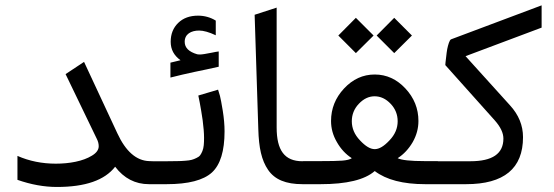

<svg xmlns="http://www.w3.org/2000/svg" viewBox="-20 -706 2125 736"><path d="M552.2 -88.4C502.9 -89.8 461.9 -125.5 429.7 -195.3L302.2 -468.8L231.4 -421.9L350.6 -174.8C356 -164.6 358.4 -154.8 358.4 -145.5C358.4 -131.8 349.6 -119.6 332.5 -109.4C297.9 -87.9 246.1 -78.6 193.8 -78.6C141.6 -78.6 92.3 -88.4 46.9 -108.4V-16.6C98.6 1.5 148.9 10.7 198.2 10.7C307.1 10.7 381.3 -15.1 421.4 -66.9C455.1 -22.5 498.5 0 550.8 0H565.9C571.8 0 574.7 -12.2 574.7 -36.1V-52.7C574.7 -76.2 571.8 -87.9 565.9 -87.9Z M618.7 0C702.1 0 759.8 -15.1 792.5 -44.9C824.7 -74.7 840.8 -127 840.8 -202.6C840.8 -227.1 838.4 -253.4 834 -281.2C829.6 -309.1 825.7 -328.1 823.2 -338.4C820.3 -348.6 817.9 -356.4 815.9 -362.3L740.2 -339.8L745.6 -313C749 -294.9 752.9 -272.5 756.8 -245.6C760.3 -218.8 762.2 -195.8 762.2 -177.7C762.2 -155.8 761.2 -140.1 755.9 -127C750 -113.8 746.6 -106.4 733.4 -100.6C720.2 -94.2 711.9 -91.3 689.9 -89.8C678.7 -88.9 668.9 -88.4 659.7 -88.4C650.4 -87.9 637.2 -87.9 620.6 -87.9H560.5C545.4 -87.9 542 -78.1 542 -52.7V-36.1C542 -10.7 545.9 0 561.5 0ZM671.9 -475.1C661.6 -472.2 644 -468.8 633.3 -465.8V-408.7C661.1 -416 697.8 -424.3 725.1 -430.2C750 -435.1 794.4 -444.8 818.4 -450.2V-508.8C811 -507.8 801.8 -506.3 791 -503.9C769 -499.5 754.4 -497.1 746.6 -497.1C741.7 -497.1 738.3 -497.6 735.8 -498C704.1 -507.3 688 -522.9 688 -545.9C688 -575.2 712.4 -588.9 743.2 -588.9C759.8 -588.9 781.2 -583 807.1 -570.8V-627C787.1 -639.6 763.2 -646 739.3 -646C707.5 -646 682.1 -636.7 663.1 -618.2C644 -599.6 634.3 -575.7 634.3 -545.9C634.3 -516.1 647 -493.2 671.9 -475.1Z M1139.2 -87.9C1070.8 -87.9 1040.5 -129.9 1040.5 -217.3V-676.8L956.1 -649.4L970.2 -210.4C972.2 -139.6 982.4 -91.8 1007.8 -54.7C1033.2 -17.6 1075.7 0 1139.6 0H1149.4C1155.3 0 1158.2 -12.2 1158.2 -36.1V-52.7C1158.2 -76.2 1155.3 -87.9 1149.4 -87.9Z M1504.4 -241.2C1504.4 -214.4 1494.1 -189.9 1473.1 -168C1452.1 -145.5 1433.6 -134.3 1416.5 -134.3C1399.4 -134.3 1380.9 -145.5 1359.9 -168C1338.9 -189.9 1328.6 -214.4 1328.6 -241.2C1328.6 -266.6 1337.4 -289.1 1355.5 -308.1C1373.5 -327.1 1393.6 -336.9 1416 -336.9C1439 -336.9 1459.5 -327.1 1477.5 -308.1C1495.6 -289.1 1504.4 -266.6 1504.4 -241.2ZM1584 -242.2C1584 -289.6 1567.4 -331.1 1534.2 -366.7C1501 -402.3 1461.9 -420.4 1416.5 -420.4C1371.1 -420.4 1332 -402.3 1298.8 -366.7C1265.6 -331.1 1249 -289.6 1249 -242.2C1249 -213.9 1256.3 -187 1271.5 -161.1C1286.1 -135.3 1305.2 -114.7 1328.6 -99.6C1321.8 -94.7 1309.6 -91.8 1292.5 -90.3C1274.9 -88.9 1247.1 -88.4 1209.5 -88.4H1144C1128.4 -88.4 1120.6 -76.7 1120.6 -52.7V-36.1C1120.6 -12.2 1128.4 0 1144 0H1209C1308.6 0 1377.9 -16.6 1416.5 -50.3C1460.9 -16.6 1525.4 0 1609.9 0H1657.2C1663.1 0 1666 -12.2 1666 -36.1V-52.7C1666 -76.7 1663.1 -88.4 1657.2 -88.4H1607.9C1552.7 -88.4 1518.6 -92.3 1504.4 -99.6C1527.8 -114.7 1546.9 -135.3 1562 -161.1C1576.7 -187 1584 -213.9 1584 -242.2ZM1423.8 -569.8 1491.2 -502.4 1559.1 -569.8 1491.2 -637.7ZM1276.9 -569.8 1344.2 -502.4 1412.1 -569.8 1344.2 -637.7Z M2056.2 -600.1V-685.5L1709 -555.2C1703.1 -552.7 1697.8 -534.7 1694.3 -517.6C1692.9 -509.3 1691.4 -499.5 1690.4 -488.8C1688 -467.3 1687 -461.9 1687 -456.5L1877 -244.1C1898.9 -219.2 1909.7 -196.3 1909.7 -174.8C1909.7 -116.7 1867.7 -87.9 1783.2 -87.9H1647C1631.8 -87.9 1628.4 -78.1 1628.4 -52.7V-36.1C1628.4 -10.3 1631.8 0 1647 0H1766.6C1912.1 0 1984.9 -60.1 1984.9 -180.2C1984.9 -225.1 1968.3 -266.1 1934.6 -302.7L1764.6 -490.7Z"/></svg>

Font: Samim
Style: Regular
Weight: 400
Foundry: DejaVu fonts team - Redesigned by Saber Rastikerdar
Version: Version 4.0.5